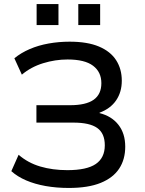

<svg xmlns="http://www.w3.org/2000/svg" viewBox="-20 -920 717 949"><path d="M320 9Q259 9 205.5 -0.5Q152 -10 109 -28.5Q66 -47 36 -74L72 -155Q118 -115 179 -97Q240 -79 313 -79Q409 -79 453.5 -109.5Q498 -140 498 -202Q498 -261 460.5 -287.5Q423 -314 343 -314H160V-400H326Q405 -400 443 -427Q481 -454 481 -509Q481 -564 440 -595Q399 -626 314 -626Q253 -626 193 -607.5Q133 -589 88 -551L51 -632Q84 -659 127 -677.5Q170 -696 220.5 -705Q271 -714 324 -714Q412 -714 469 -690Q526 -666 554 -622.5Q582 -579 582 -521Q582 -465 554 -424Q526 -383 472 -363V-361Q532 -346 565.5 -303Q599 -260 599 -195Q599 -132 569 -86.5Q539 -41 477.5 -16Q416 9 320 9ZM367 -796V-900H475V-796ZM161 -796V-900H269V-796Z"/></svg>

Font: Nunito Sans 7pt Medium
Style: Regular
Weight: 500
Designer: Vernon Adams
Foundry: Vernon Adams
Version: Version 3.101;gftools[0.9.27]